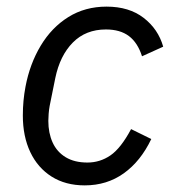

<svg xmlns="http://www.w3.org/2000/svg" viewBox="-20 -548 528 580"><path d="M236 12Q178 12 136 -14.5Q94 -41 71.5 -88.5Q49 -136 49 -199Q49 -222 51 -243.5Q53 -265 57 -286Q70 -355 103 -410Q136 -465 186.5 -496.5Q237 -528 302 -528Q370 -528 414 -494Q458 -460 473 -407L409 -378Q396 -419 369.5 -439Q343 -459 300 -459Q239 -459 200 -419.5Q161 -380 147 -312L130 -228Q128 -217 127 -204.5Q126 -192 126 -183Q126 -146 139 -117.5Q152 -89 178.5 -73Q205 -57 244 -57Q282 -57 313.5 -78.5Q345 -100 376 -158L437 -128Q405 -61 354 -24.5Q303 12 236 12Z"/></svg>

Font: IBM Plex Sans
Style: Italic
Weight: 400
Italic angle: -11.31°
Designer: Mike Abbink, Paul van der Laan, Pieter van Rosmalen
Foundry: Bold Monday
Version: Version 3.201